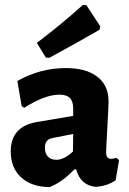

<svg xmlns="http://www.w3.org/2000/svg" viewBox="-20 -757 530 787"><path d="M320 -737 334 -736 391 -649 388 -635Q289 -578 182 -520L168 -521L131 -581Q236 -661 320 -737ZM250 -478Q333 -478 379 -442.5Q425 -407 425 -341Q425 -324 420 -235Q415 -146 415 -132Q415 -106 435 -106Q444 -106 457 -110L468 -101L454 -18Q421 5 373 9Q310 3 292 -63H285Q235 -10 183 10Q109 9 66.5 -30Q24 -69 24 -136Q24 -239 132 -257L280 -282V-311Q280 -342 266.5 -355.5Q253 -369 223 -369Q164 -369 79 -315L69 -322L51 -425Q145 -478 250 -478ZM280 -208 194 -191Q164 -185 164 -152Q164 -128 176.5 -115Q189 -102 211 -102Q243 -102 279 -136Z"/></svg>

Font: Alegreya Sans SC ExtraBold
Style: Regular
Weight: 800
Designer: Juan Pablo del Peral
Foundry: Huerta Tipografica
Version: Version 2.007